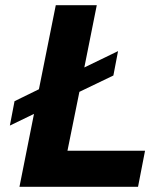

<svg xmlns="http://www.w3.org/2000/svg" viewBox="-20 -720 623 740"><path d="M240 -139H539L512 0H55L111 -281L18 -236L36 -330L130 -376L195 -700H353L305 -460L435 -523L417 -429L286 -366Z"/></svg>

Font: Gontserrat SemiBold
Style: Italic
Weight: 600
Italic angle: -11.3°
Designer: Julieta Ulanovsky
Foundry: Julieta Ulanovsky
Version: Version 6.001